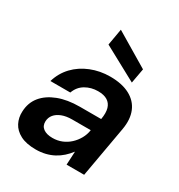

<svg xmlns="http://www.w3.org/2000/svg" viewBox="-179 -864 925 994"><g transform="rotate(30 284.0 -366.5)"><path d="M181 12Q124 12 88.5 -6.5Q53 -25 37 -56Q21 -87 23 -124Q25 -177 55.5 -214.5Q86 -252 140.5 -273Q195 -294 269 -294H396Q403 -334 395.5 -359.5Q388 -385 367 -398Q346 -411 311 -411Q270 -411 236.5 -391.5Q203 -372 189 -333H70Q86 -387 123 -426Q160 -465 213.5 -486.5Q267 -508 328 -508Q398 -508 444.5 -483.5Q491 -459 510 -413.5Q529 -368 518 -305L464 0H359L363 -79H362Q347 -59 328 -42Q309 -25 286.5 -13Q264 -1 237.5 5.5Q211 12 181 12ZM226 -83Q256 -83 281.5 -93.5Q307 -104 327 -122.5Q347 -141 360.5 -165Q374 -189 378 -216V-217H268Q232 -217 206.5 -207Q181 -197 167 -180Q153 -163 152 -140Q151 -112 171 -97.5Q191 -83 226 -83ZM439 -537 236 -647 253 -745H254L455 -625Z"/></g></svg>

Font: DM Sans 28pt SemiBold
Style: Italic
Weight: 600
Italic angle: -10°
Version: Version 4.004;gftools[0.9.30]